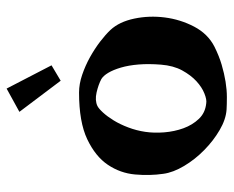

<svg xmlns="http://www.w3.org/2000/svg" viewBox="-82 -611 696 572"><g transform="rotate(-90 266.0 -325.0)"><path d="M276.4 -437.5Q301.8 -437.5 329.1 -428.2Q356.4 -418.9 381.8 -404.8Q407.2 -390.6 428.2 -374.5Q449.2 -358.4 462.9 -343.8Q487.3 -317.4 496.6 -272.9Q505.9 -228.5 500 -182.1Q494.1 -135.7 472.7 -94.7Q451.2 -53.7 413.1 -34.2Q385.7 -20.5 359.4 -12.7Q333 -4.9 308.6 -1Q284.2 2.9 262.7 2.9Q241.2 2.9 225.6 2Q196.3 0 164.6 -18.6Q132.8 -37.1 105 -64.5Q77.1 -91.8 57.6 -124.5Q38.1 -157.2 34.2 -186.5Q28.3 -226.6 32.2 -270.5Q36.1 -314.5 61 -351.6Q85.9 -388.7 137.2 -413.1Q188.5 -437.5 276.4 -437.5ZM244.1 -58.6Q254.9 -56.6 273.4 -64Q292 -71.3 310.1 -87.9Q328.1 -104.5 342.3 -130.4Q356.4 -156.2 359.4 -193.4Q362.3 -229.5 359.9 -259.8Q357.4 -290 350.6 -313Q343.8 -335.9 335 -350.6Q326.2 -365.2 316.4 -371.1Q299.8 -379.9 276.4 -385.3Q252.9 -390.6 236.3 -382.8Q228.5 -378.9 216.8 -366.2Q205.1 -353.5 193.4 -334.5Q181.6 -315.4 172.4 -291Q163.1 -266.6 159.2 -240.2Q155.3 -213.9 157.7 -183.6Q160.2 -153.3 169.9 -126.5Q179.7 -99.6 197.8 -80.6Q215.8 -61.5 244.1 -58.6ZM218.8 -615.2 288.1 -653.3 357.4 -519.5 311.5 -492.2Z"/></g></svg>

Font: Irish Grover
Style: Regular
Weight: 400
Designer: Squid
Foundry: Font Diner, Inc DBA Sideshow
Version: Version 1.001